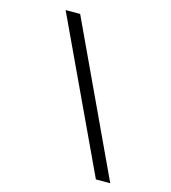

<svg xmlns="http://www.w3.org/2000/svg" viewBox="-124 -864 943 1059"><g transform="rotate(15 347.5 -334.5)"><path d="M604 95H522L119 -764H202Z"/></g></svg>

Font: DM Sans 11pt
Style: Italic
Weight: 400
Italic angle: -10°
Version: Version 4.004;gftools[0.9.30]